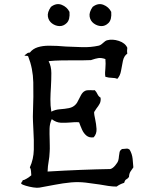

<svg xmlns="http://www.w3.org/2000/svg" viewBox="-20 -900 740 920"><path d="M619 -98Q612 -88 605.5 -78.5Q599 -69 598 -52Q591 -43 585 -40.5Q579 -38 575 -24Q553 -17 539 -6Q520 -6 499.5 -9Q479 -12 457 -16Q425 -21 390.5 -25Q356 -29 321 -26Q280 -22 244.5 -15Q209 -8 169 -1Q158 1 139 -2Q120 -5 103.5 -10Q87 -15 82 -19Q81 -23 82.5 -25Q84 -27 85 -29Q89 -32 89 -37Q95 -36 108.5 -44.5Q122 -53 130 -60Q129 -70 128.5 -80.5Q128 -91 123 -98Q141 -137 142 -183Q143 -229 140 -277Q139 -298 138 -320Q137 -342 138 -363Q141 -439 139.5 -505.5Q138 -572 115 -630Q113 -633 106.5 -632.5Q100 -632 97 -635Q100 -637 102.5 -638.5Q105 -640 107 -642Q110 -645 113.5 -646.5Q117 -648 123 -648Q137 -666 160.5 -673.5Q184 -681 215 -681Q235 -681 255 -680Q275 -679 296 -677Q336 -675 375.5 -674Q415 -673 452 -681Q462 -683 473.5 -694Q485 -705 493 -707Q519 -714 549.5 -704Q580 -694 590 -671Q590 -667 589.5 -664.5Q589 -662 589 -659Q589 -655 589 -651.5Q589 -648 590 -643Q574 -632 569 -608.5Q564 -585 560 -561Q556 -537 542 -522Q532 -527 517 -527Q502 -527 485 -532Q483 -542 483.5 -552Q484 -562 485 -573Q486 -584 486 -595Q486 -606 485 -617Q465 -624 450.5 -621.5Q436 -619 422 -614Q418 -613 416 -612Q399 -611 379 -611Q359 -611 338 -611Q306 -611 273.5 -610.5Q241 -610 213 -607Q226 -582 226 -550Q226 -518 224 -482Q222 -454 221.5 -424.5Q221 -395 226 -365Q245 -375 267.5 -376.5Q290 -378 310.5 -382Q331 -386 344 -401Q349 -406 355 -419Q361 -432 368.5 -445Q376 -458 385 -463Q391 -467 398 -467.5Q405 -468 414 -468Q418 -468 423 -467.5Q428 -467 434 -468Q442 -460 447 -449Q452 -438 462 -432Q464 -415 457.5 -403Q451 -391 442 -380Q439 -376 436.5 -371.5Q434 -367 431 -363Q431 -355 432.5 -346.5Q434 -338 436 -329Q441 -306 442.5 -282.5Q444 -259 429 -242Q408 -239 394.5 -250Q381 -261 373 -279Q365 -297 359 -314Q348 -315 337 -314.5Q326 -314 316 -313Q293 -311 271 -312Q249 -313 228 -329Q218 -308 217.5 -283Q217 -258 218 -232Q218 -217 218.5 -202.5Q219 -188 218 -173Q217 -147 213 -126Q209 -105 208 -78Q291 -83 367.5 -86Q444 -89 508 -90Q519 -92 531.5 -106.5Q544 -121 547 -132Q548 -137 549 -142Q550 -147 550 -152Q551 -162 553 -171Q555 -180 565 -186Q569 -186 572.5 -186.5Q576 -187 578 -187Q584 -188 589 -188Q594 -188 601 -183Q613 -163 615.5 -139Q618 -115 619 -98ZM313 -843Q316 -806 300 -790Q284 -774 264 -775Q245 -776 229 -788Q213 -800 209.5 -820.5Q206 -841 224 -867Q250 -887 275.5 -877Q301 -867 313 -843ZM513 -843Q516 -806 500 -790Q484 -774 464 -775Q445 -776 429 -788Q413 -800 409.5 -820.5Q406 -841 424 -867Q450 -887 475.5 -877Q501 -867 513 -843Z"/></svg>

Font: Yuji Mai
Style: Regular
Weight: 400
Designer: Kataoka Yuji
Foundry: Kinuta Font Factory
Version: Version 3.002